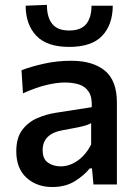

<svg xmlns="http://www.w3.org/2000/svg" viewBox="-20 -759 560 790"><path d="M195 10.5Q131 10.5 89 -27.8Q47 -66 47 -136.5Q47 -191.5 71.2 -224Q95.5 -256.5 133 -272.8Q170.5 -289 210 -295L357.5 -318Q359.5 -359.5 345 -381.5Q330.5 -403.5 305 -411.5Q279.5 -419.5 247 -419.5Q212.5 -419.5 169 -408.8Q125.5 -398 74.5 -375L68.5 -470Q105.5 -484.5 160 -496.8Q214.5 -509 273 -509Q361.5 -509 411.2 -468.5Q461 -428 461 -336.5V0H364.5L358.5 -66H349Q327.5 -38.5 288.8 -14Q250 10.5 195 10.5ZM230 -74.5Q266 -74.5 299.8 -98.2Q333.5 -122 355 -164.5V-252.5Q348 -248 336 -244Q324 -240 300.5 -235Q277 -230 234.5 -222.5Q197.5 -216 176.5 -195.8Q155.5 -175.5 155.5 -141Q155.5 -104.5 177.8 -89.5Q200 -74.5 230 -74.5ZM264.5 -566Q173.5 -566 129.8 -611.5Q86 -657 85.5 -735.5L173 -739Q173 -688 194.8 -660.8Q216.5 -633.5 264.5 -633.5Q313 -633.5 334.8 -660.2Q356.5 -687 356.5 -735.5H444Q443.5 -657 400.2 -611.5Q357 -566 264.5 -566Z"/></svg>

Font: Commissioner Medium
Style: Regular
Weight: 500
Designer: Kostas Bartsokas
Foundry: Kostas Bartsokas
Version: Version 1.000; ttfautohint (v1.8.3)